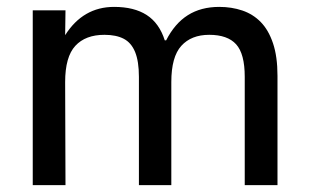

<svg xmlns="http://www.w3.org/2000/svg" viewBox="-20 -537 896 557"><path d="M75 -507H170L169 -435Q195 -476 230.5 -496.5Q266 -517 311 -517Q369 -517 405.5 -493.5Q442 -470 458 -420H462Q487 -469 525 -493Q563 -517 616 -517Q652 -517 683 -506.5Q714 -496 736.5 -473Q759 -450 772 -411.5Q785 -373 785 -317V0H690V-314Q690 -381 665 -408.5Q640 -436 587 -436Q535 -436 506 -404Q477 -372 477 -299V0H383V-314Q383 -359 372 -386Q361 -413 339 -424.5Q317 -436 283 -436Q228 -436 198.5 -404Q169 -372 169 -299L170 0H75Z"/></svg>

Font: 42dot Sans Light Medium
Style: Regular
Weight: 500
Version: Version 1.000